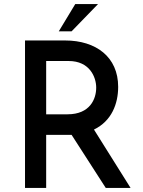

<svg xmlns="http://www.w3.org/2000/svg" viewBox="-20 -924 704 944"><path d="M462 -904H350L269 -770H332ZM300 -725H103V0H207V-261H314C320 -261 326 -261 332 -261L500 0H622L442 -287C529 -329 561 -414 561 -497C561 -644 452 -725 300 -725ZM312 -362H207V-624H318C420 -624 453 -546 453 -493C453 -438 423 -362 312 -362Z"/></svg>

Font: Reem Kufi
Style: Regular
Weight: 400
Designer: Khaled Hosny
Version: Version 0.007